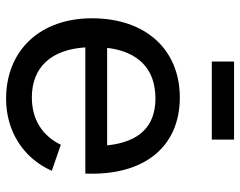

<svg xmlns="http://www.w3.org/2000/svg" viewBox="-99 -674 788 630"><g transform="rotate(90 295.0 -359.0)"><path d="M182 -733V-660H438V-733ZM549.5 -245C557.5 -437 462.5 -555 300 -555C143 -555 40 -443.5 40 -266.5C40 -97.5 144.5 15 304 15C408.5 15 498 -39.5 540.5 -135L455 -164.5C425 -103 371 -69.5 300 -69.5C200.5 -69.5 142.5 -133 135.5 -245ZM303 -475C394.5 -475 446 -422.5 457 -316.5H137C149.5 -419 206 -475 303 -475Z"/></g></svg>

Font: Hauora Medium
Style: Regular
Weight: 500
Designer: Wayne Shih
Foundry: WCYS
Version: Version 1.001;hotconv 1.0.109;makeotfexe 2.5.65596